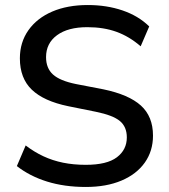

<svg xmlns="http://www.w3.org/2000/svg" viewBox="-20 -734 673 763"><path d="M321 9Q236 9 167 -12.5Q98 -34 47 -74L82 -156Q116 -130 152.5 -113Q189 -96 230.5 -87.5Q272 -79 321 -79Q405 -79 444.5 -109Q484 -139 484 -188Q484 -230 456.5 -253Q429 -276 360 -290L251 -312Q154 -332 106.5 -377.5Q59 -423 59 -502Q59 -566 93 -614Q127 -662 187.5 -688Q248 -714 329 -714Q404 -714 467 -692.5Q530 -671 573 -629L539 -550Q494 -589 443 -607.5Q392 -626 327 -626Q250 -626 206.5 -594Q163 -562 163 -507Q163 -463 190.5 -438Q218 -413 282 -400L391 -379Q492 -358 540 -314.5Q588 -271 588 -195Q588 -134 555.5 -88Q523 -42 463 -16.5Q403 9 321 9Z"/></svg>

Font: Mulish ExtraLight SemiBold
Style: Regular
Weight: 600
Version: Version 3.603